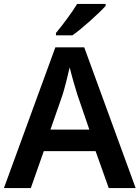

<svg xmlns="http://www.w3.org/2000/svg" viewBox="-20 -958 712 978"><path d="M518 -928V-938H373C346 -893 296 -827 265 -790V-778H349C399 -813 484 -890 518 -928ZM534 0H671L409 -717H262L0 0H137L203 -188H467ZM374 -476 435 -298H237L299 -476C309 -508 325 -570 335 -615C343 -580 366 -500 374 -476Z"/></svg>

Font: Noto Sans Khmer UI SemiBold
Style: Regular
Weight: 600
Designer: Danh Hong and the Monotype Design Team
Foundry: Monotype Imaging Inc.
Version: Version 2.002